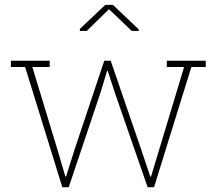

<svg xmlns="http://www.w3.org/2000/svg" viewBox="-20 -782 913 802"><path d="M240.2 0 85 -502H25.4V-528.3H187.5V-502H115.2L221.2 -152.8L252.9 -44.9L255.9 -44.4L290 -152.8L415.5 -528.3H442.4L571.3 -152.8L607.9 -43.9L610.8 -44.4L643.6 -152.8L749 -502H676.8V-528.3H839.4V-502H779.3L623.5 0H596.7L459 -397L430.2 -485.4H427.2L400.4 -397L267.1 0ZM313.5 -652.8V-661.1L419.9 -761.7H451.7L559.6 -659.2V-652.8H530.3L435.1 -743.7L342.3 -652.8Z"/></svg>

Font: Roboto Slab LO Thin
Style: Regular
Weight: 250
Designer: Google
Version: Version 2.00;September 28, 2018;FontCreator 11.5.0.2427 64-b